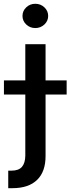

<svg xmlns="http://www.w3.org/2000/svg" viewBox="-102 -776 367 1000"><path d="M29.8 -545.9H135.3V35.6Q135.7 117.7 91.3 160.9Q46.9 204.1 -37.6 204.1H-59.1V112.8H-42Q-4.4 112.8 12.5 92.8Q29.3 72.8 29.8 35.2ZM-81.5 -283.7V-357.4H245.1V-283.7ZM82 -629.9Q54.2 -629.9 34.7 -648.4Q15.1 -667 15.1 -692.9Q15.1 -719.2 34.7 -737.8Q54.2 -756.3 82 -756.3Q109.4 -756.3 129.2 -737.8Q148.9 -719.2 148.9 -692.9Q148.9 -667 129.2 -648.4Q109.4 -629.9 82 -629.9Z"/></svg>

Font: Inter Tight Medium
Style: Regular
Weight: 500
Designer: Rasmus Andersson
Foundry: rsms
Version: Version 3.004; ttfautohint (v1.8.4.7-5d5b)